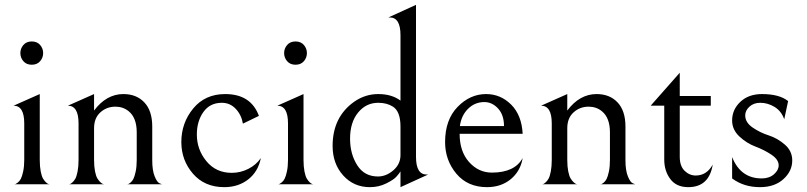

<svg xmlns="http://www.w3.org/2000/svg" viewBox="-20 -760 3328 792"><path d="M145.5 -507.5Q133 -493 111 -493Q89 -493 76.5 -507.5Q64 -522 64 -541Q64 -560 76.5 -574.5Q89 -589 111 -589Q133 -589 145.5 -574.5Q158 -560 158 -541Q158 -522 145.5 -507.5ZM80 -251Q80 -324 36 -324L144 -372V-100Q144 -73 148 -52.5Q152 -32 158 -22.5Q164 -13 170 -7.5Q176 -2 180 -1L184 0H40Q42 0 44.5 -1Q47 -2 54 -7.5Q61 -13 66 -22.5Q71 -32 75.5 -52.5Q80 -73 80 -100Z M368 -304Q419 -372 489 -372Q543 -372 575.5 -337.5Q608 -303 608 -238V-99Q608 -57 618 -32.5Q628 -8 638 -4L648 0H504Q506 0 508.5 -0.5Q511 -1 518 -6.5Q525 -12 530 -21.5Q535 -31 539.5 -51.5Q544 -72 544 -100V-214Q544 -274 511 -301Q488 -320 456 -320Q420 -320 394 -296.5Q368 -273 368 -231V-100Q368 -73 372 -53Q376 -33 382 -23.5Q388 -14 394.5 -8Q401 -2 405 -1L409 0H265Q267 0 269.5 -1Q272 -2 278.5 -7.5Q285 -13 290.5 -22.5Q296 -32 300 -52.5Q304 -73 304 -100V-251Q304 -324 260 -324L368 -372Z M905 12Q824 12 776 -43.5Q728 -99 728 -174Q728 -253 777 -312.5Q826 -372 909 -372Q1015 -372 1048 -282L982 -250Q976 -286 952.5 -311Q929 -336 895 -336Q846 -336 819 -298Q792 -260 792 -205Q792 -143 831.5 -95Q871 -47 936 -47Q972 -47 1004.5 -63.5Q1037 -80 1056 -108Q1045 -52 1004 -20Q963 12 905 12Z M1233.5 -507.5Q1221 -493 1199 -493Q1177 -493 1164.5 -507.5Q1152 -522 1152 -541Q1152 -560 1164.5 -574.5Q1177 -589 1199 -589Q1221 -589 1233.5 -574.5Q1246 -560 1246 -541Q1246 -522 1233.5 -507.5ZM1168 -251Q1168 -324 1124 -324L1232 -372V-100Q1232 -73 1236 -52.5Q1240 -32 1246 -22.5Q1252 -13 1258 -7.5Q1264 -2 1268 -1L1272 0H1128Q1130 0 1132.5 -1Q1135 -2 1142 -7.5Q1149 -13 1154 -22.5Q1159 -32 1163.5 -52.5Q1168 -73 1168 -100Z M1632 -345V-615Q1632 -688 1588 -688H1582L1696 -740V-113Q1696 -40 1740 -40H1746L1632 12V-53Q1626 -43 1614.5 -30.5Q1603 -18 1572.5 -3Q1542 12 1506 12Q1439 12 1395.5 -36.5Q1352 -85 1352 -158Q1352 -278 1442 -341Q1487 -372 1540 -372Q1596 -372 1632 -345ZM1424 -188Q1424 -125 1453.5 -78.5Q1483 -32 1539 -32Q1573 -32 1602.5 -57.5Q1632 -83 1632 -120V-238Q1632 -300 1601 -320Q1576 -336 1540 -336Q1490 -336 1457 -295.5Q1424 -255 1424 -188Z M1989 12Q1909 12 1862.5 -43.5Q1816 -99 1816 -174Q1816 -266 1867.5 -319Q1919 -372 1985 -372Q2045 -372 2088.5 -328.5Q2132 -285 2136 -208H1876Q1876 -135 1915 -91.5Q1954 -48 2009 -48Q2103 -48 2136 -108Q2127 -54 2087 -21Q2047 12 1989 12ZM1978 -339Q1939 -339 1911 -311.5Q1883 -284 1877 -240H2059Q2059 -286 2034.5 -312.5Q2010 -339 1978 -339Z M2320 -304Q2371 -372 2441 -372Q2495 -372 2527.5 -337.5Q2560 -303 2560 -238V-99Q2560 -57 2570 -32.5Q2580 -8 2590 -4L2600 0H2456Q2458 0 2460.5 -0.5Q2463 -1 2470 -6.5Q2477 -12 2482 -21.5Q2487 -31 2491.5 -51.5Q2496 -72 2496 -100V-214Q2496 -274 2463 -301Q2440 -320 2408 -320Q2372 -320 2346 -296.5Q2320 -273 2320 -231V-100Q2320 -73 2324 -53Q2328 -33 2334 -23.5Q2340 -14 2346.5 -8Q2353 -2 2357 -1L2361 0H2217Q2219 0 2221.5 -1Q2224 -2 2230.5 -7.5Q2237 -13 2242.5 -22.5Q2248 -32 2252 -52.5Q2256 -73 2256 -100V-251Q2256 -324 2212 -324L2320 -372Z M2819 12Q2770 12 2745 -21.5Q2720 -55 2720 -102V-324H2664L2784 -460V-364H2912V-324H2784V-113Q2784 -75 2804 -55.5Q2824 -36 2850 -36Q2895 -36 2920 -81Q2905 12 2819 12Z M3115 12Q3048 12 3000 -24V-112Q3035 -24 3122 -24Q3153 -24 3172.5 -41Q3192 -58 3192 -78Q3192 -102 3162 -122Q3132 -142 3096 -155.5Q3060 -169 3030 -197Q3000 -225 3000 -263Q3000 -308 3034 -340Q3068 -372 3123 -372Q3195 -372 3231 -343L3215 -268Q3203 -302 3175 -319Q3147 -336 3116 -336Q3089 -336 3071.5 -320Q3054 -304 3054 -284Q3054 -255 3084.5 -234Q3115 -213 3151 -201.5Q3187 -190 3217.5 -163.5Q3248 -137 3248 -98Q3248 -54 3211.5 -21Q3175 12 3115 12Z"/></svg>

Font: Bellefair
Style: Regular
Weight: 400
Designer: Nick Shinn, Liron Lavi Turkenic
Foundry: Shinntype
Version: Version 1.003;PS 001.003;hotconv 1.0.88;makeotf.lib2.5.64775